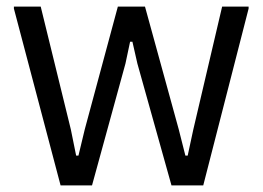

<svg xmlns="http://www.w3.org/2000/svg" viewBox="-20 -560 794 580"><path d="M22 -534V-540H103L194 -169L210 -90H217L236 -169L336 -540H418L520 -169L540 -90H547L564 -169L651 -540H731V-534L594 0H498L395 -368L380 -434H373L359 -368L258 0H163Z"/></svg>

Font: Encode Sans Narrow
Style: Regular
Weight: 400
Designer: Pablo Impallari, Andres Torresi
Foundry: Pablo Impallari, Andres Torresi
Version: Version 1.000; ttfautohint (v1.00) -l 8 -r 50 -G 200 -x 14 -